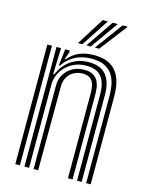

<svg xmlns="http://www.w3.org/2000/svg" viewBox="-118 -857 714 930"><g transform="rotate(15 239.0 -392.0)"><path d="M406.5 0V-435.2Q406.5 -455.8 403.2 -481.9Q400 -508 387.8 -532.6Q375.5 -557.2 349.1 -573.2Q322.8 -589.2 276.5 -589.2Q230 -589.2 194.5 -570.4Q159 -551.5 136.2 -516.5H131L140.8 -600H163.5L163.8 -590.5L150.2 -553.5H155.2Q179.5 -582.5 211.4 -595.8Q243.2 -609 283.5 -609Q325 -609 351.9 -597.1Q378.8 -585.2 394.5 -565.8Q410.2 -546.2 417.6 -523.5Q425 -500.8 427.1 -478.6Q429.2 -456.5 429.2 -439.5V0ZM51.2 0V-600H74.2V0ZM143 0V-419Q143 -450.8 157.9 -475.2Q172.8 -499.8 198.4 -513.9Q224 -528 256.2 -528Q285 -528 301.6 -517.8Q318.2 -507.5 326 -491.9Q333.8 -476.2 336 -458.9Q338.2 -441.5 338.2 -427.2V0H315.2V-426Q315.2 -443.8 311.8 -462.8Q308.2 -481.8 295.1 -495Q282 -508.2 253 -508.2Q229.8 -508.2 210.1 -497.8Q190.5 -487.2 178.9 -467.8Q167.2 -448.2 167 -421.2L165.8 0ZM97 0V-600H119.8L115.5 -468.5H120.8Q140.5 -516.8 179.4 -543.2Q218.2 -569.8 269.8 -569.2Q328.8 -569 356.2 -534.9Q383.8 -500.8 383.8 -434V0H360.8V-431.2Q360.8 -490.5 337.2 -520.1Q313.8 -549.8 262 -549.8Q219.5 -549.8 187.6 -530.9Q155.8 -512 138 -481.9Q120.2 -451.8 120.2 -417.2V0ZM192.8 -645 280 -783.8H305.5L214.5 -645ZM277.2 -645 379.5 -783.8H405L299 -645ZM235 -645 329.8 -783.8H355.2L256.5 -645Z"/></g></svg>

Font: Big Shoulders Inline Text Thin
Style: Bold
Weight: 700
Version: Version 2.002